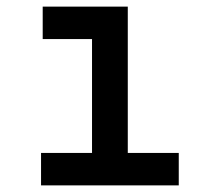

<svg xmlns="http://www.w3.org/2000/svg" viewBox="-20 -560 640 580"><path d="M104 0H520V-98H366V-540H109V-442H258V-98H104Z"/></svg>

Font: CommitMono
Style: 600Regular
Weight: 600
Monospace: yes
Designer: Eigil Nikolajsen
Foundry: Eigil Nikolajsen
Version: Version 1.143